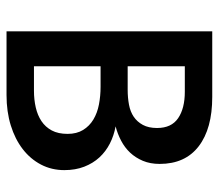

<svg xmlns="http://www.w3.org/2000/svg" viewBox="-61 -609 670 588"><g transform="rotate(90 274.0 -315.0)"><path d="M277 -630Q374 -630 428 -588.5Q482 -547 482 -469Q482 -440 472.5 -417.5Q463 -395 447.5 -378.5Q432 -362 411 -351Q390 -340 367 -334Q395 -329 419.5 -316.5Q444 -304 462 -284.5Q480 -265 490.5 -238Q501 -211 501 -177Q501 -138 484 -105.5Q467 -73 436.5 -49.5Q406 -26 364 -13Q322 0 271 0H76V-630ZM183 -371H255Q279 -371 300.5 -375Q322 -379 337.5 -389.5Q353 -400 362.5 -417.5Q372 -435 372 -461Q372 -505 342 -525.5Q312 -546 261 -546H183ZM183 -84H258Q285 -84 309 -89.5Q333 -95 351 -107Q369 -119 379.5 -138.5Q390 -158 390 -187Q390 -215 378 -234.5Q366 -254 346 -266Q326 -278 300 -283Q274 -288 246 -288H183Z"/></g></svg>

Font: Mukta Mahee Medium
Style: Regular
Weight: 500
Designer: Shuchita Grover, Noopur Datye, Girish Dalvi, Yashodeep Gholap
Foundry: Ek Type
Version: Version 2.538;PS 1.000;hotconv 16.6.51;makeotf.lib2.5.65220;